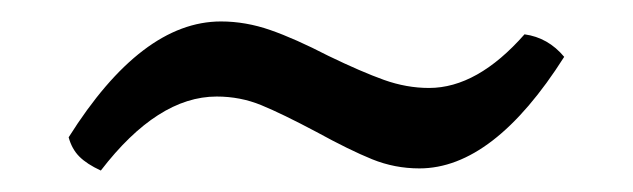

<svg xmlns="http://www.w3.org/2000/svg" viewBox="-20 -346 590 179"><path d="M44 -218Q112 -326 186 -326Q209 -326 232 -318Q255 -310 286 -294Q317 -279 338 -271.5Q359 -264 380 -264Q425 -264 469 -314Q491 -311 506 -293Q440 -189 371 -189Q348 -189 327 -197.5Q306 -206 275 -223Q243 -240 223.5 -248Q204 -256 182 -256Q127 -256 74 -187Q61 -193 54 -200Q47 -207 44 -218Z"/></svg>

Font: Vollkorn SC SemiBold
Style: Regular
Weight: 600
Designer: Friedrich Althausen
Foundry: Friedrich Althausen
Version: Version 4.015